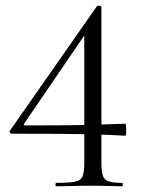

<svg xmlns="http://www.w3.org/2000/svg" viewBox="-20 -652 509 672"><path d="M335 -81Q335 -52 340 -37Q345 -22 361 -17Q377 -12 408 -12Q410 -12 410 -6Q410 0 408 0Q388 0 361.5 -1Q335 -2 304 -2Q267 -2 235 -1Q203 0 177 0Q174 0 174 -6Q174 -12 177 -12Q221 -12 242 -16Q263 -20 269 -35Q275 -50 275 -81V-545L299 -563L65 -220Q61 -213 70 -213Q146 -213 203 -213.5Q260 -214 311 -215.5Q362 -217 418 -219Q421 -219 421.5 -208.5Q422 -198 421.5 -187.5Q421 -177 418 -177Q366 -180 310 -181.5Q254 -183 185 -183.5Q116 -184 22 -184Q18 -184 15 -187.5Q12 -191 15 -195L319 -630Q322 -633 328.5 -632Q335 -631 335 -626Z"/></svg>

Font: Cormorant Infant Light
Style: Regular
Weight: 400
Version: Version 4.001